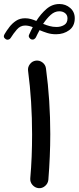

<svg xmlns="http://www.w3.org/2000/svg" viewBox="-52 -915 402 980"><path d="M251.5 -894.5Q283.2 -894.5 306.4 -874.3Q329.6 -854 329.6 -821.8Q329.6 -781.7 301.3 -761Q272.9 -740.2 234.4 -740.2Q209.5 -740.2 188.7 -746.8Q168 -753.4 149.9 -761.2Q145 -752.4 140.4 -743.2Q135.7 -733.9 131.3 -724.6Q128.4 -718.8 122.1 -715.1Q115.7 -711.4 107.9 -713.9Q101.6 -716.3 97.2 -723.4Q92.8 -730.5 96.7 -738.3Q101.1 -748 105.7 -757.6Q110.4 -767.1 115.2 -776.4Q105.5 -780.3 95.7 -782.5Q85.9 -784.7 76.2 -784.7Q51.8 -784.7 34.2 -764.4Q16.6 -744.1 2.4 -721.2Q-1 -715.3 -8.5 -713.1Q-16.1 -710.9 -22.9 -715.3Q-38.1 -725.1 -28.8 -740.7Q-18.1 -758.8 -3.9 -777.3Q10.3 -795.9 29.8 -808.8Q49.3 -821.8 76.2 -821.8Q91.3 -821.8 105.5 -817.9Q119.6 -814 133.3 -808.1Q156.2 -844.2 185.3 -869.4Q214.4 -894.5 251.5 -894.5ZM250.5 -857.4Q227.1 -857.4 206.5 -838.9Q186 -820.3 168 -793Q184.1 -786.6 200.9 -782Q217.8 -777.3 236.8 -777.3Q258.3 -777.3 275.4 -787.4Q292.5 -797.4 292.5 -821.3Q292.5 -837.9 280.5 -847.7Q268.6 -857.4 250.5 -857.4ZM91.3 -553.7Q88.9 -572.3 100.6 -587.6Q112.3 -603 130.9 -605.5Q149.4 -607.9 164.8 -596.2Q180.2 -584.5 182.6 -565.9Q204.6 -402.8 204.6 -230.5Q204.6 -173.8 202.1 -116Q199.7 -58.1 194.8 2.9Q192.9 21.5 178.2 34.2Q163.6 46.9 145 45.4Q126.5 43.5 113.8 29.1Q101.1 14.6 102.5 -4.4Q107.4 -60.1 109.6 -116.2Q111.8 -172.4 111.8 -228.5Q111.8 -399.4 91.3 -553.7Z"/></svg>

Font: Mikhak Medium
Style: Regular
Weight: 500
Designer: Amin Abedi
Version: Version 3.3